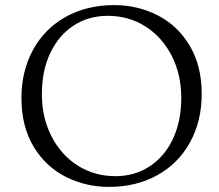

<svg xmlns="http://www.w3.org/2000/svg" viewBox="-20 -720 858 752"><path d="M402 -658Q327 -658 268.5 -620Q210 -582 177 -512.5Q144 -443 144 -351Q144 -260 181.5 -186.5Q219 -113 284.5 -71.5Q350 -30 432 -30Q507 -30 565.5 -68Q624 -106 657 -175.5Q690 -245 690 -337Q690 -428 652.5 -501.5Q615 -575 549.5 -616.5Q484 -658 402 -658ZM428 -700Q518 -700 596.5 -660.5Q675 -621 722.5 -542Q770 -463 770 -352Q770 -246 724.5 -163Q679 -80 596.5 -34Q514 12 406 12Q316 12 237.5 -27.5Q159 -67 111.5 -146Q64 -225 64 -336Q64 -442 109.5 -525Q155 -608 237.5 -654Q320 -700 428 -700Z"/></svg>

Font: BellefairVN
Style: Regular
Weight: 400
Designer: Nick Shinn, Liron Lavi Turkenic
Foundry: Shinntype
Version: Version 1.003